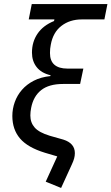

<svg xmlns="http://www.w3.org/2000/svg" viewBox="-20 -760 551 949"><path d="M384 -664Q325 -664 283.5 -632Q242 -600 231 -539Q227 -520 227 -498Q227 -459 249 -440Q271 -421 313 -421H392L376 -345H292Q222 -345 183.5 -314.5Q145 -284 134 -227Q130 -207 130 -189Q130 -154 151.5 -129.5Q173 -105 226 -89L293 -70Q350 -52 350 -3Q350 10 346.5 23Q343 36 335 53L282 169L206 138L263 13L202 -5Q117 -31 79 -75.5Q41 -120 41 -187Q41 -222 53 -255.5Q65 -289 88.5 -316Q112 -343 147 -361Q182 -379 229 -384L230 -388Q184 -399 161 -428.5Q138 -458 138 -500Q138 -553 165.5 -593.5Q193 -634 247 -656L249 -664H122L137 -740H511L496 -664Z"/></svg>

Font: IBM Plex Sans Text
Style: Italic
Weight: 450
Italic angle: -11°
Designer: Mike Abbink, Paul van der Laan, Pieter van Rosmalen
Foundry: Bold Monday
Version: Version 3.005